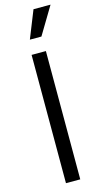

<svg xmlns="http://www.w3.org/2000/svg" viewBox="-141 -971 531 1012"><g transform="rotate(-15 125.0 -465.0)"><path d="M163 -700V0H85V-700ZM250 -930 160 -780H97L157 -930Z"/></g></svg>

Font: MedMera Sans
Style: Regular
Weight: 400
Designer: Kasper Nordkvist
Foundry: UNCUT.wtf
Version: Version 1.300